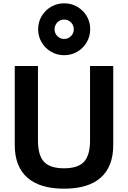

<svg xmlns="http://www.w3.org/2000/svg" viewBox="-20 -1128 772 1158"><path d="M366 10Q220 10 144.5 -57Q69 -124 69 -253V-730H209V-280Q209 -191 245.5 -152Q282 -113 366 -113Q450 -113 486.5 -152Q523 -191 523 -280V-730H663V-253Q663 -124 588 -57Q513 10 366 10ZM367 -795Q324 -795 288 -816Q252 -837 231 -873Q210 -909 210 -951Q210 -995 231 -1030.5Q252 -1066 288 -1087Q324 -1108 367 -1108Q411 -1108 446.5 -1087Q482 -1066 503 -1031Q524 -996 524 -952Q524 -909 503 -873Q482 -837 446 -816Q410 -795 367 -795ZM367 -893Q391 -893 408 -910Q425 -927 425 -951Q425 -976 408 -993Q391 -1010 367 -1010Q343 -1010 326 -993Q309 -976 309 -951Q309 -927 326 -910Q343 -893 367 -893Z"/></svg>

Font: M PLUS 1
Style: Bold
Weight: 700
Designer: Coji Morishita
Foundry: UNDERFOREST DESIGN
Version: Version 1.001